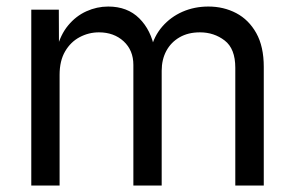

<svg xmlns="http://www.w3.org/2000/svg" viewBox="-20 -576 916 596"><path d="M77.1 0V-545.9H162.6L163.1 -423.8H156.2Q167.5 -468.3 191.7 -497.3Q215.8 -526.4 248.3 -541Q280.8 -555.7 315.9 -555.7Q375.5 -555.7 412.4 -519Q449.2 -482.4 460 -422.9H448.2Q458 -463.9 483.9 -493.7Q509.8 -523.4 546.6 -539.6Q583.5 -555.7 627 -555.7Q674.3 -555.7 713.4 -535.2Q752.4 -514.6 775.6 -473.1Q798.8 -431.6 798.8 -368.2V0H710.4V-365.7Q710.4 -424.8 677.5 -450.2Q644.5 -475.6 600.6 -475.6Q564 -475.6 537.4 -460.2Q510.7 -444.8 496.3 -418Q481.9 -391.1 481.9 -356.4V0H394V-374.5Q394 -419.9 363.8 -447.8Q333.5 -475.6 287.1 -475.6Q255.4 -475.6 227.3 -460.7Q199.2 -445.8 182.1 -416.5Q165 -387.2 165 -343.8V0Z"/></svg>

Font: Inter Variable LoSnoCo
Style: Regular
Weight: 400
Designer: Rasmus Andersson
Foundry: rsms
Version: Version 4.000;git-a52131595; featfreeze: case,dlig,ss01,ss02